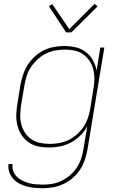

<svg xmlns="http://www.w3.org/2000/svg" viewBox="-20 -771 640 1014"><path d="M207 223Q185 223 162.5 221Q140 219 120 213.5Q100 208 81.5 198Q63 188 49.5 173Q36 158 29 137.5Q22 117 25 95H46Q44 114 50 132Q56 150 69 162.5Q82 175 98 183Q114 191 132 196Q150 201 169.5 202.5Q189 204 208 204Q233 204 258 199.5Q283 195 307 183Q331 171 351.5 153Q372 135 386.5 112.5Q401 90 409 65Q417 40 421 15L441 -105Q427 -78 404.5 -55.5Q382 -33 354.5 -18.5Q327 -4 297.5 2Q268 8 239 8Q209 8 181 2Q153 -4 131 -19.5Q109 -35 94 -58Q79 -81 72 -108.5Q65 -136 66 -165Q67 -194 72 -223L88 -323Q93 -350 102 -377Q111 -404 126.5 -428.5Q142 -453 164 -473Q186 -493 211.5 -505.5Q237 -518 265 -523Q293 -528 320 -528Q351 -528 380.5 -521Q410 -514 433 -496.5Q456 -479 470.5 -453.5Q485 -428 490 -398L510 -520H531L442 18Q437 46 428 73Q419 100 403 124.5Q387 149 364.5 168.5Q342 188 315.5 200.5Q289 213 261.5 218Q234 223 207 223ZM243 -11Q268 -11 293 -15.5Q318 -20 342 -31.5Q366 -43 386.5 -61.5Q407 -80 421.5 -102Q436 -124 444.5 -149Q453 -174 457 -199L473 -299Q478 -325 478.5 -351.5Q479 -378 473 -402.5Q467 -427 453.5 -448Q440 -469 420 -483.5Q400 -498 375 -503.5Q350 -509 323 -509Q298 -509 272.5 -504.5Q247 -500 223.5 -488.5Q200 -477 179.5 -458.5Q159 -440 144 -417.5Q129 -395 121 -370Q113 -345 109 -320L92 -220Q88 -194 87 -167.5Q86 -141 92 -116.5Q98 -92 111.5 -71Q125 -50 145 -36Q165 -22 190.5 -16.5Q216 -11 243 -11ZM329 -600 238 -739 256 -749 346 -617 480 -751 495 -737 357 -600Z"/></svg>

Font: Iosevka Aile Thin Oblique
Style: Regular
Weight: 100
Italic angle: -9°
Designer: Belleve Invis
Foundry: Belleve Invis
Version: Version 31.1.0; ttfautohint (v1.8.4)